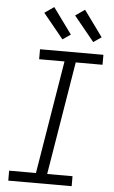

<svg xmlns="http://www.w3.org/2000/svg" viewBox="-63 -1015 626 1056"><g transform="rotate(5 250.0 -486.5)"><path d="M24 0V-55H172L275 -680H135V-735H485V-680H337L234 -55H374V0ZM423 -800 311 -937 363 -973 467 -830ZM253 -800 141 -937 193 -973 297 -830Z"/></g></svg>

Font: Iosevka SS18 Light
Style: Italic
Weight: 300
Italic angle: -9°
Monospace: yes
Designer: Belleve Invis
Foundry: Belleve Invis
Version: Version 25.1.1; ttfautohint (v1.8.4)